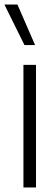

<svg xmlns="http://www.w3.org/2000/svg" viewBox="-36 -828 247 848"><path d="M67.5 0V-541.5H123V0ZM72 -629 -16.5 -808H41L119 -629Z"/></svg>

Font: Encode Sans Condensed Light
Style: Regular
Weight: 300
Width: 3
Designer: Multiple Designers
Foundry: Impallari Type
Version: Version 3.000; ttfautohint (v1.8.3) -l 8 -r 50 -G 200 -x 14 